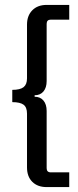

<svg xmlns="http://www.w3.org/2000/svg" viewBox="-20 -702 317 782"><path d="M170 60Q133 60 111.5 38.5Q90 17 90 -20V-239Q90 -265 76 -275.5Q62 -286 30 -286V-336Q62 -336 76 -347Q90 -358 90 -383V-602Q90 -638 111.5 -660Q133 -682 170 -682H262V-622H187Q170 -622 170 -605V-372Q170 -345 157 -329.5Q144 -314 121 -314V-308Q144 -308 157 -292.5Q170 -277 170 -250V-17Q170 0 187 0H262V60Z"/></svg>

Font: Imprima
Style: Regular
Weight: 400
Designer: Eduardo Tunni
Foundry: Eduardo Tunni
Version: Version 1.002; ttfautohint (v1.8.4.7-5d5b);gftools[0.9.23]